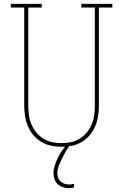

<svg xmlns="http://www.w3.org/2000/svg" viewBox="-20 -755 640 998"><path d="M300 8Q273 8 246 2.5Q219 -3 195.5 -17Q172 -31 154 -52Q136 -73 125.5 -98Q115 -123 110.5 -150Q106 -177 106 -205V-716H36V-735H197V-716H127V-205Q127 -180 130.5 -155.5Q134 -131 143.5 -108.5Q153 -86 169 -66.5Q185 -47 206 -34Q227 -21 251 -16Q275 -11 300 -11Q325 -11 349 -16Q373 -21 394 -34Q415 -47 431 -66.5Q447 -86 456.5 -108.5Q466 -131 469.5 -155.5Q473 -180 473 -205V-716H403V-735H564V-716H494V-205Q494 -177 489.5 -150Q485 -123 474.5 -98Q464 -73 446 -52Q428 -31 404.5 -17Q381 -3 354 2.5Q327 8 300 8ZM337 223Q322 223 307 218Q292 213 280.5 202.5Q269 192 263.5 177Q258 162 258 147Q258 126 264.5 105.5Q271 85 280.5 65.5Q290 46 302 28.5Q314 11 329 -5L332 -8H343V0Q331 16 321 34Q311 52 302 70Q293 88 285.5 107.5Q278 127 278 147Q278 159 282.5 170Q287 181 296 189Q305 197 316.5 200.5Q328 204 339 204Q346 204 352.5 203Q359 202 365 200V219Q358 221 351 222Q344 223 337 223Z"/></svg>

Font: Iosevka Etoile Thin
Style: Regular
Weight: 100
Designer: Belleve Invis
Foundry: Belleve Invis
Version: Version 22.1.2; ttfautohint (v1.8.4)